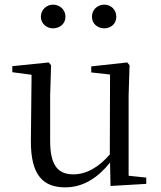

<svg xmlns="http://www.w3.org/2000/svg" viewBox="-20 -792 693 827"><path d="M208 -670C237 -670 262 -689 262 -720C262 -751 237 -772 208 -772C182 -772 156 -751 156 -720C156 -689 182 -670 208 -670ZM429 -670C457 -670 481 -689 481 -720C481 -751 457 -772 429 -772C401 -772 376 -751 376 -720C376 -689 401 -670 429 -670ZM456 9 610 0V-27L534 -35V-380L538 -511L528 -523L373 -506V-480L454 -471L453 -127C407 -73 353 -41 296 -41C231 -41 196 -78 196 -185V-380L200 -511L190 -523L33 -507V-481L116 -470L113 -186C112 -37 166 15 261 15C340 15 403 -28 454 -92Z"/></svg>

Font: Noto Serif CJK TC
Style: Regular
Weight: 400
Designer: Ryoko NISHIZUKA 西塚涼子 (kana & ideographs); Frank Grießhammer (Latin, Greek & Cyrillic); Wenlong ZHANG 张文龙 (bopomofo); San
Foundry: Adobe
Version: Version 2.001;hotconv 1.1.0;makeotfexe 2.6.0